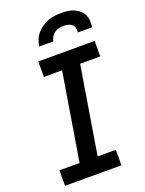

<svg xmlns="http://www.w3.org/2000/svg" viewBox="-174 -1037 848 1120"><g transform="rotate(-20 250.0 -477.5)"><path d="M29 0V-96H154L243 -639H130V-735H480V-639H355L266 -96H379V0ZM165 -815Q168 -835 176 -855.5Q184 -876 198.5 -893Q213 -910 231.5 -922.5Q250 -935 270 -942.5Q290 -950 311 -952.5Q332 -955 352 -955Q372 -955 392 -952.5Q412 -950 430 -942.5Q448 -935 462.5 -922.5Q477 -910 485.5 -893Q494 -876 495 -855.5Q496 -835 493 -815H405Q407 -829 404 -842.5Q401 -856 391 -864.5Q381 -873 367.5 -876.5Q354 -880 340 -880Q326 -880 311.5 -876.5Q297 -873 284 -864.5Q271 -856 263 -842.5Q255 -829 253 -815Z"/></g></svg>

Font: Iosevka Curly
Style: Bold Italic
Weight: 700
Italic angle: -9°
Monospace: yes
Designer: Belleve Invis
Foundry: Belleve Invis
Version: Version 22.1.2; ttfautohint (v1.8.4)